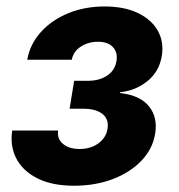

<svg xmlns="http://www.w3.org/2000/svg" viewBox="-20 -573 559 600"><path d="M211.3 7.4Q142.8 7.4 97.1 -15.6Q51.3 -38.6 31 -77.6Q10.8 -116.6 18.2 -165.1H161.6Q157.9 -139.1 176.9 -123.3Q195.9 -107.4 228.8 -107.4Q252 -107.4 270.6 -115.4Q289.2 -123.5 301.1 -137.6Q313 -151.7 315.8 -169.4Q321.1 -199.9 300.6 -216.5Q280.2 -233.2 240.6 -233.2H197.5L211.7 -320.5H254.8Q290.8 -320.5 315.2 -337Q339.6 -353.5 344.1 -383.1Q348.2 -409.3 332.8 -425.9Q317.4 -442.5 286.4 -442.5Q255.7 -442.5 232.5 -427.4Q209.3 -412.3 204.3 -386.3H65.1Q73.7 -434.7 107.3 -472.3Q140.9 -509.9 192.5 -531.3Q244.2 -552.8 307 -552.8Q367.6 -552.8 410.2 -532.7Q452.9 -512.5 472.9 -477.4Q493 -442.3 485.4 -397Q477.3 -349.2 440.8 -319.6Q404.2 -289.9 355.6 -284.8L355.3 -282.2Q418.6 -275.1 446 -240.2Q473.4 -205.4 464.8 -154.9Q457 -107.4 422 -70.8Q387 -34.2 332.6 -13.4Q278.1 7.4 211.3 7.4Z"/></svg>

Font: Inter Variable
Style: Italic
Weight: 400
Italic angle: -9.39999°
Designer: Rasmus Andersson
Foundry: rsms
Version: Version 4.001;git-9221beed3